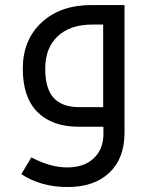

<svg xmlns="http://www.w3.org/2000/svg" viewBox="-20 -505 601 765"><path d="M391.1 -78.1V-407.2H348.1Q259.3 -407.2 209.7 -360.4Q160.2 -313.5 160.2 -232.2Q160.2 -150.9 194.1 -114.5Q228 -78.1 296.9 -78.1ZM392.1 28.8V0H293.9Q187.5 0 129.2 -58.6Q70.8 -117.2 70.8 -231.4Q70.8 -345.7 145.5 -415.3Q220.2 -484.9 345.2 -484.9H476.1V23.9Q476.1 126 415.8 183.1Q355.5 240.2 249.3 240.2Q143.1 240.2 64.9 189L105 122.1Q180.7 162.1 247.8 162.1Q314.9 162.1 353.5 125.7Q392.1 89.4 392.1 28.8Z"/></svg>

Font: DroidArabicKufi
Style: Regular
Weight: 400
Designer: Pascal Zoghbi
Foundry: Ascender Corporation
Version: Version 1.00